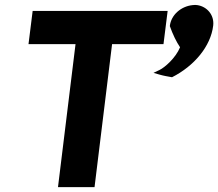

<svg xmlns="http://www.w3.org/2000/svg" viewBox="-20 -758 896 788"><path d="M855 -653C860 -696 830 -731 790 -737C783 -738 779 -738 770 -737C723 -732 682 -697 677 -651C689 -617 704 -586 719 -564C701 -520 656 -481 635 -471L610 -459L634 -452C651 -447 669 -444 686 -441C777 -487 845 -568 855 -653ZM114 -713 97 -577H290L218 10H368L440 -577H651L668 -713Z"/></svg>

Font: Bluebird
Style: SfBdExtObl
Weight: 700
Designer: Jasper
Foundry: Cannot Into Space Fonts
Version: Version 0.98